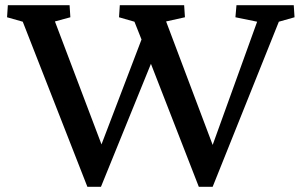

<svg xmlns="http://www.w3.org/2000/svg" viewBox="-20 -710 1151 734"><path d="M740 4H793L1046 -627L1106 -644L1103 -690H884L880 -644L963 -627L793 -156L615 -628L687 -644L684 -690H438L435 -644L494 -627L521 -559L368 -158L190 -628L249 -644L246 -690H10L7 -644L67 -627L314 4H366L557 -466Z"/></svg>

Font: TPK Tissa Web Medium
Style: Regular
Weight: 500
Designer: Jacques Le Bailly, Suppakit Chalermlarp | Katatrad Co.,Ltd.
Foundry: Jacques Le Bailly, Cadson Demak Co.,Ltd.
Version: Version 5.000;Glyphs 3.1.2 (3151)